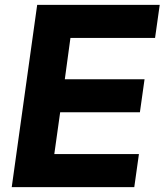

<svg xmlns="http://www.w3.org/2000/svg" viewBox="-20 -765 673 785"><path d="M28 0 132 -745H633L614 -610H268L245 -441H571L552 -306H226L202 -135H548L529 0Z"/></svg>

Font: Plus Jakarta Sans ExtraBold
Style: Italic
Weight: 800
Italic angle: -8°
Designer: Gumpita Rahayu
Foundry: Tokotype
Version: Version 2.071; ttfautohint (v1.8.4.7-5d5b);gftools[0.9.29]